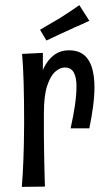

<svg xmlns="http://www.w3.org/2000/svg" viewBox="-20 -728 405 748"><path d="M255 -228Q266 -276 272 -318Q278 -360 278 -392Q278 -426 267.5 -445.5Q257 -465 232 -465Q214 -465 195.5 -449Q177 -433 164 -394.5Q151 -356 151 -287L110 -245Q111 -278 114.5 -317.5Q118 -357 127 -395Q136 -433 151 -464Q166 -495 190.5 -513.5Q215 -532 249 -532Q285 -532 307 -514Q329 -496 338.5 -463.5Q348 -431 348 -389Q348 -354 342.5 -312.5Q337 -271 328 -228ZM65 0Q67 -26 68.5 -50Q70 -74 71 -102.5Q72 -131 73 -166Q74 -201 74 -247Q74 -294 73.5 -334Q73 -374 72 -408Q71 -442 69.5 -469.5Q68 -497 66 -518L147 -522Q147 -498 147 -464Q147 -430 147.5 -386Q148 -342 151 -287Q151 -241 151 -199.5Q151 -158 152 -122Q153 -86 153.5 -55.5Q154 -25 155 -1ZM161 -570 136 -612Q147 -619 159.5 -626Q172 -633 185 -641Q198 -649 211 -656Q225 -665 238 -673.5Q251 -682 264.5 -691Q278 -700 289 -708L328 -647Q314 -640 299 -633.5Q284 -627 269 -620.5Q254 -614 240 -607Q226 -601 212.5 -594.5Q199 -588 186 -582Q173 -576 161 -570Z"/></svg>

Font: Truculenta Medium
Style: Regular
Weight: 500
Version: Version 1.002